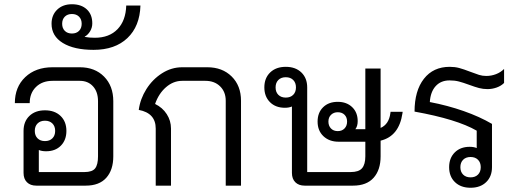

<svg xmlns="http://www.w3.org/2000/svg" viewBox="-20 -875 2436 905"><path d="M514 -398V-138Q514 -74 481 -37Q448 0 384 0H151Q123 0 107 -16Q91 -32 91 -60V-258Q91 -302 118.5 -328.5Q146 -355 192 -355Q238 -355 265.5 -328.5Q293 -302 293 -258Q293 -215 267 -188.5Q241 -162 197 -162Q177 -162 163 -168V-64H378Q415 -64 428.5 -81.5Q442 -99 442 -138V-398Q442 -442 418.5 -468Q395 -494 356 -494H228Q179 -494 149.5 -465Q120 -436 120 -389H50Q50 -465 99 -511.5Q148 -558 228 -558H356Q427 -558 470.5 -514Q514 -470 514 -398ZM144 -258Q144 -236 157 -223Q170 -210 192 -210Q214 -210 227 -223Q240 -236 240 -258Q240 -280 227 -293Q214 -306 192 -306Q170 -306 157 -293Q144 -280 144 -258Z M223 -763Q223 -804 249.5 -829.5Q276 -855 319 -855Q363 -855 389 -831Q415 -807 415 -765Q415 -745 405 -728Q395 -711 379 -702L380 -701Q400 -697 427 -697Q495 -697 534 -737.5Q573 -778 575 -849H642Q639 -751 580.5 -695.5Q522 -640 421 -640Q329 -640 276 -672.5Q223 -705 223 -763ZM365 -763Q365 -784 352.5 -796.5Q340 -809 319 -809Q298 -809 285.5 -796.5Q273 -784 273 -763Q273 -742 285.5 -729.5Q298 -717 319 -717Q340 -717 352.5 -729.5Q365 -742 365 -763Z M714 -269Q714 -342 634 -357Q641 -409 670 -455Q699 -501 743.5 -529.5Q788 -558 839 -558H957Q1028 -558 1072 -514.5Q1116 -471 1116 -400V0H1044V-400Q1044 -442 1017.5 -468Q991 -494 948 -494H839Q797 -494 762.5 -464Q728 -434 711 -385Q746 -368 766 -337Q786 -306 786 -269V0H714Z M1878 -348 1877 -341Q1861 -233 1774 -212V-138Q1774 -74 1741 -37Q1708 0 1644 0H1416Q1388 0 1372 -16Q1356 -32 1356 -60V-373Q1342 -367 1323 -367Q1279 -367 1252.5 -393.5Q1226 -420 1226 -463Q1226 -507 1253.5 -533.5Q1281 -560 1327 -560Q1373 -560 1400.5 -533.5Q1428 -507 1428 -463V-64H1633Q1671 -64 1686.5 -82Q1702 -100 1702 -138V-207H1576Q1532 -207 1504.5 -233Q1477 -259 1477 -302Q1477 -344 1503 -369.5Q1529 -395 1572 -395Q1614 -395 1640 -370Q1666 -345 1666 -304Q1666 -280 1655 -266H1702V-552H1774V-272Q1813 -289 1820 -341L1821 -348ZM1375 -463Q1375 -485 1362 -498Q1349 -511 1327 -511Q1305 -511 1292 -498Q1279 -485 1279 -463Q1279 -441 1292 -428Q1305 -415 1327 -415Q1349 -415 1362 -428Q1375 -441 1375 -463ZM1616 -302Q1616 -322 1604 -334Q1592 -346 1572 -346Q1553 -346 1540.5 -334Q1528 -322 1528 -302Q1528 -282 1540 -269.5Q1552 -257 1572 -257Q1592 -257 1604 -269.5Q1616 -282 1616 -302Z M2006 -394Q2090 -378 2165.5 -351.5Q2241 -325 2299 -291V-87Q2299 -43 2271.5 -16.5Q2244 10 2198 10Q2152 10 2124.5 -16.5Q2097 -43 2097 -87Q2097 -130 2123.5 -156.5Q2150 -183 2194 -183Q2214 -183 2227 -177V-259Q2134 -313 1934 -349Q1934 -447 1978 -503.5Q2022 -560 2100 -560Q2124 -560 2144.5 -554.5Q2165 -549 2196 -537Q2222 -527 2238 -522Q2254 -517 2272 -517Q2296 -517 2318 -525.5Q2340 -534 2356 -550V-484Q2342 -470 2321 -462.5Q2300 -455 2278 -455Q2257 -455 2238 -460Q2219 -465 2192 -475Q2162 -486 2142.5 -491Q2123 -496 2099 -496Q2058 -496 2033.5 -469Q2009 -442 2006 -394ZM2246 -87Q2246 -109 2233 -122Q2220 -135 2198 -135Q2176 -135 2163 -122Q2150 -109 2150 -87Q2150 -65 2163 -52Q2176 -39 2198 -39Q2220 -39 2233 -52Q2246 -65 2246 -87Z"/></svg>

Font: Stavian Regular
Style: Regular
Weight: 400
Version: Version 1.000; ttfautohint (v1.6)